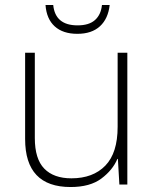

<svg xmlns="http://www.w3.org/2000/svg" viewBox="-20 -742 622 772"><path d="M492 -530V0H460L454 -103H452Q433 -58 387.5 -24Q342 10 264 10Q81 10 81 -183V-530H120V-187Q120 -103 158 -64Q196 -25 267 -25Q354 -25 403.5 -76Q453 -127 453 -232V-530ZM421 -722Q415 -667 382 -636.5Q349 -606 291 -606Q233 -606 200 -636Q167 -666 163 -722H194Q202 -640 292 -640Q338 -640 362 -661.5Q386 -683 390 -722Z"/></svg>

Font: Noto Sans Kannada ExtraLight
Style: Regular
Weight: 200
Designer: Jelle Bosma - Monotype Design Team
Foundry: Monotype Imaging Inc.
Version: Version 2.005; ttfautohint (v1.8.4.7-5d5b)